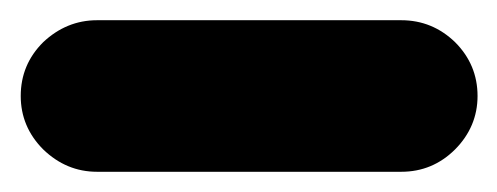

<svg xmlns="http://www.w3.org/2000/svg" viewBox="-95 -116 487 188"><path d="M372.6 -22C372.6 -42.5 365.2 -60.1 350.6 -74.7C335.9 -88.9 318.4 -96.2 297.9 -96.2H0C-20 -96.2 -37.6 -88.9 -52.7 -74.7C-67.4 -60.1 -74.7 -42.5 -74.7 -22C-74.7 -2 -67.4 15.6 -52.7 30.3C-37.6 44.9 -20 52.2 0 52.2H297.9C318.4 52.2 335.9 44.9 350.6 30.3C365.2 15.6 372.6 -2 372.6 -22Z"/></svg>

Font: Mikhak ExtraBold
Style: Regular
Weight: 800
Designer: Amin Abedi
Version: Version 3.2